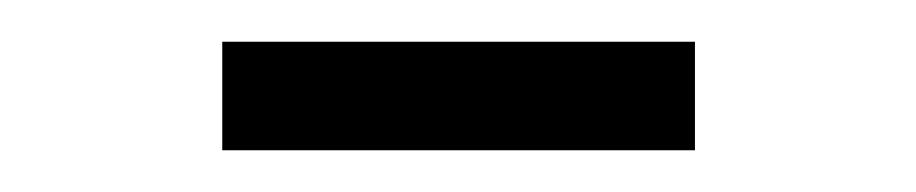

<svg xmlns="http://www.w3.org/2000/svg" viewBox="-20 -344 439 92"><path d="M86.5 -272V-324H313V-272Z"/></svg>

Font: Overpass ExtraLight
Style: Regular
Weight: 250
Designer: Delve Withrington, Dave Bailey, Thomas Jockin
Foundry: Delve Fonts LLC
Version: Version 4.000